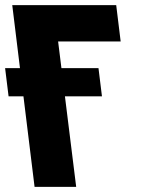

<svg xmlns="http://www.w3.org/2000/svg" viewBox="-31 -723 600 741"><path d="M219.6 -351.2H362.5L349.1 -460H206.1L193.3 -562.9H434.7L417.5 -703.1H16.3L46.1 -460H-11.3L2.1 -351.2H59.5L102.4 -1.9H263Z"/></svg>

Font: Hussar
Style: BdOpOblOne
Weight: 700
Foundry: Cannot Into Space Fonts
Version: Version 2.00